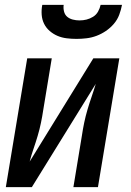

<svg xmlns="http://www.w3.org/2000/svg" viewBox="-20 -770 540 790"><path d="M4 0 92 -530H193L158 -318Q154 -291 148.5 -264.5Q143 -238 135 -211Q127 -184 118 -158Q109 -132 102 -105L364 -530H471L383 0H282L317 -212Q321 -239 326.5 -265.5Q332 -292 340 -319Q348 -346 357 -372Q366 -398 374 -425L111 0ZM295 -610Q274 -610 254 -612.5Q234 -615 216.5 -622.5Q199 -630 184.5 -642.5Q170 -655 161.5 -672Q153 -689 151.5 -709.5Q150 -730 154 -750H242Q240 -736 243.5 -722.5Q247 -709 256.5 -701Q266 -693 279.5 -689.5Q293 -686 307 -686Q322 -686 336 -689.5Q350 -693 363 -701Q376 -709 383.5 -722.5Q391 -736 394 -750H482Q478 -729 470.5 -709Q463 -689 448.5 -672Q434 -655 415.5 -642.5Q397 -630 377 -622.5Q357 -615 336 -612.5Q315 -610 295 -610Z"/></svg>

Font: Iosevka Curly Semibold Oblique
Style: Regular
Weight: 600
Italic angle: -9°
Monospace: yes
Designer: Belleve Invis
Foundry: Belleve Invis
Version: Version 11.1.0; ttfautohint (v1.8.3)